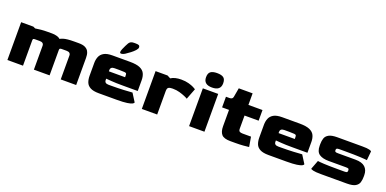

<svg xmlns="http://www.w3.org/2000/svg" viewBox="-10 -1400 4302 2138"><g transform="rotate(20 2141.5 -331.0)"><path d="M60 0V-448H205L230 -436Q259 -441 295.5 -444.5Q332 -448 374 -448H428Q457 -448 484 -440.5Q511 -433 524 -419Q541 -428 561 -434.5Q581 -441 612.5 -444.5Q644 -448 693 -448H743Q793 -448 820 -434Q847 -420 858.5 -399Q870 -378 872.5 -356.5Q875 -335 875 -320V0H692V-282Q692 -322 644 -322H588Q572 -322 566 -318Q560 -314 560 -300V0H374V-282Q374 -322 326 -322H275Q256 -322 250.5 -318.5Q245 -315 245 -300V0Z M1143 0Q1077 0 1041.5 -19Q1006 -38 993 -71.5Q980 -105 980 -149V-300Q980 -340 993.5 -373.5Q1007 -407 1042 -427.5Q1077 -448 1143 -448H1350Q1428 -448 1469.5 -429.5Q1511 -411 1526.5 -377.5Q1542 -344 1542 -300V-172H1367Q1277 -172 1230.5 -176Q1184 -180 1165 -181V-166Q1164 -126 1213 -126H1244Q1324 -126 1392 -129.5Q1460 -133 1493 -136L1553 -41Q1553 -31 1536 -22Q1519 -13 1476.5 -6.5Q1434 0 1356 0ZM1165 -268H1357V-282Q1357 -302 1353.5 -310Q1350 -318 1332 -320Q1314 -322 1271 -322H1213Q1165 -322 1165 -282ZM1210 -514Q1210 -527 1219.5 -550.5Q1229 -574 1241 -597.5Q1253 -621 1260 -633Q1269 -647 1282.5 -654.5Q1296 -662 1320 -662H1341Q1369 -662 1379.5 -655.5Q1390 -649 1390 -633Q1390 -617 1370.5 -595.5Q1351 -574 1323.5 -553Q1296 -532 1270 -515Q1259 -508 1244.5 -503Q1230 -498 1220 -500Q1210 -502 1210 -514Z M1653 0V-448H1795L1833 -428Q1879 -458 1955 -458Q2005 -458 2043 -447.5Q2081 -437 2104.5 -425Q2128 -413 2134 -408L2084 -278Q2074 -285 2046.5 -297Q2019 -309 1982 -319.5Q1945 -330 1904 -330H1893Q1865 -330 1850 -320.5Q1835 -311 1835 -279V0Z M2305 -491Q2204 -491 2204 -577Q2204 -625 2229.5 -643.5Q2255 -662 2305 -662Q2358 -662 2382.5 -643.5Q2407 -625 2407 -577Q2407 -491 2305 -491ZM2213 0V-448H2395V0Z M2701 0Q2625 0 2597 -32Q2569 -64 2569 -128V-322H2487V-448H2529Q2546 -448 2556.5 -454.5Q2567 -461 2570 -478L2589 -585H2753V-448H2920V-322H2753V-167Q2753 -142 2765 -134Q2777 -126 2801 -126H2901L2921 -10Q2900 -7 2857 -3.5Q2814 0 2763 0Z M3154 0Q3088 0 3052.5 -19Q3017 -38 3004 -71.5Q2991 -105 2991 -149V-300Q2991 -340 3004.5 -373.5Q3018 -407 3053 -427.5Q3088 -448 3154 -448H3361Q3439 -448 3480.5 -429.5Q3522 -411 3537.5 -377.5Q3553 -344 3553 -300V-172H3378Q3288 -172 3241.5 -176Q3195 -180 3176 -181V-166Q3175 -126 3224 -126H3255Q3335 -126 3403 -129.5Q3471 -133 3504 -136L3564 -41Q3564 -31 3547 -22Q3530 -13 3487.5 -6.5Q3445 0 3367 0ZM3176 -268H3368V-282Q3368 -302 3364.5 -310Q3361 -318 3343 -320Q3325 -322 3282 -322H3224Q3176 -322 3176 -282Z M3777 0Q3710 0 3682 -7Q3654 -14 3654 -21L3694 -126Q3706 -123 3765.5 -119.5Q3825 -116 3939 -116H4010Q4035 -116 4041.5 -121.5Q4048 -127 4048 -141Q4048 -158 4040.5 -162.5Q4033 -167 4010 -167H3807Q3734 -167 3694 -194.5Q3654 -222 3654 -293V-313Q3654 -350 3664 -380.5Q3674 -411 3707 -429.5Q3740 -448 3807 -448H4103Q4163 -448 4188 -441Q4213 -434 4213 -427L4203 -321Q4187 -324 4122.5 -327.5Q4058 -331 3945 -331H3874Q3849 -331 3842.5 -325.5Q3836 -320 3836 -307Q3836 -294 3842.5 -288.5Q3849 -283 3874 -283H4081Q4159 -283 4196 -249Q4233 -215 4233 -154V-135Q4233 -99 4224 -68.5Q4215 -38 4183 -19Q4151 0 4081 0Z"/></g></svg>

Font: Goldman
Style: Bold
Weight: 700
Designer: Jaikishan Patel
Version: Version 1.000; ttfautohint (v1.8.3)